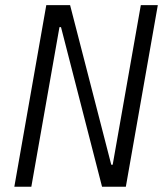

<svg xmlns="http://www.w3.org/2000/svg" viewBox="-20 -713 626 733"><path d="M369.6 0H460.4L582.5 -693.4H517.6L410.2 -84H404.8L247.6 -693.4H156.7L34.7 0H99.6L207 -609.4H212.9Z"/></svg>

Font: Cascadia Mono PL Light
Style: Italic
Weight: 300
Italic angle: -10°
Monospace: yes
Designer: Aaron Bell
Foundry: Saja Typeworks
Version: Version 2404.023